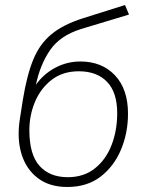

<svg xmlns="http://www.w3.org/2000/svg" viewBox="-20 -737 584 765"><path d="M248 8Q177 8 130.5 -27.5Q84 -63 65.5 -124Q47 -185 59 -262L71 -339Q87 -437 112.5 -499.5Q138 -562 185.5 -601Q233 -640 313 -665L478 -717L494 -679L305 -622Q220 -596 180 -538Q140 -480 123 -399Q153 -442 200 -467Q247 -492 300 -492Q386 -492 438 -437Q490 -382 490 -284Q490 -207 462 -140.5Q434 -74 380.5 -33Q327 8 248 8ZM250 -31Q314 -31 358 -66Q402 -101 424.5 -159Q447 -217 447 -286Q447 -369 406.5 -411Q366 -453 294 -453Q230 -453 186 -419Q142 -385 119.5 -331.5Q97 -278 97 -218Q97 -121 137.5 -76Q178 -31 250 -31Z"/></svg>

Font: Nunito Sans ExtraLight
Style: Italic
Weight: 200
Italic angle: -9°
Designer: Vernon Adams
Foundry: Vernon Adams
Version: Version 3.006; ttfautohint (v1.8.3)